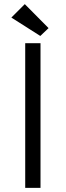

<svg xmlns="http://www.w3.org/2000/svg" viewBox="-20 -909 318 929"><path d="M176 0H102V-700H176ZM215 -773 175 -735 35 -824 100 -889Z"/></svg>

Font: Tilda Sans
Style: Regular
Weight: 400
Designer: ParaType Ltd
Foundry: ParaType Ltd
Version: Version 1.009